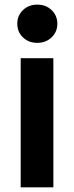

<svg xmlns="http://www.w3.org/2000/svg" viewBox="-20 -804 318 824"><path d="M54.2 -702.1Q54.2 -737.3 78.6 -760.7Q103 -784.2 140.1 -784.2Q177.2 -784.2 201.7 -760.5Q226.1 -736.8 226.1 -702.1Q226.1 -667 201.4 -643.6Q176.8 -620.1 140.1 -620.1Q103 -620.1 78.6 -643.6Q54.2 -667 54.2 -702.1ZM68.8 0V-554.2H209V0Z"/></svg>

Font: Poppins SemiBold
Style: Regular
Weight: 600
Designer: Ninad Kale (Devanagari), Jonny Pinhorn (Latin)
Foundry: Indian Type Foundry
Version: 4.004